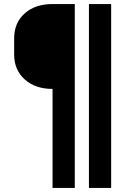

<svg xmlns="http://www.w3.org/2000/svg" viewBox="-20 -750 640 950"><path d="M240 -310Q155 -310 102.5 -357Q50 -404 50 -480V-560Q50 -637 102 -683.5Q154 -730 240 -730H350V180H240ZM530 180H420V-730H530Z"/></svg>

Font: JetBrains Mono Extra Bold
Style: Regular
Weight: 800
Monospace: yes
Designer: Philipp Nurullin, Konstantin Bulenkov
Foundry: JetBrains
Version: 2.002